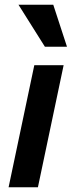

<svg xmlns="http://www.w3.org/2000/svg" viewBox="-20 -786 303 806"><path d="M16.1 0 124 -512.2H247.1L139.2 0ZM168.5 -589.8 57.6 -766.1H203.6L261.2 -589.8Z"/></svg>

Font: Lorenzo Sans
Style: Bold Italic
Weight: 700
Italic angle: -12°
Foundry: Intel Corporation
Version: Version 1.00; ttfautohint (v1.5)